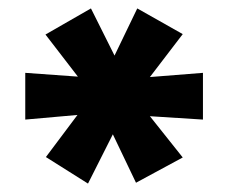

<svg xmlns="http://www.w3.org/2000/svg" viewBox="-20 -771 542 456"><path d="M89 -398 164 -498 40 -487V-598L165 -589L88 -689L196 -751L252 -639L306 -751L414 -690L336 -588L462 -598V-487L336 -495L414 -397L303 -337L248 -452L189 -335Z"/></svg>

Font: K2D SemiBold
Style: Regular
Weight: 600
Designer: Katatrad Aksorn Co.,Ltd.
Foundry: Cadson Demak Co.,Ltd.
Version: Version 1.000; ttfautohint (v1.6)